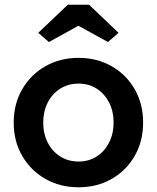

<svg xmlns="http://www.w3.org/2000/svg" viewBox="-20 -783 664 813"><path d="M313 10Q234 10 172 -25.5Q110 -61 74 -123Q38 -185 38 -264Q38 -343 74 -405Q110 -467 172 -502.5Q234 -538 313 -538Q391 -538 453 -502.5Q515 -467 550.5 -405Q586 -343 586 -264Q586 -185 550.5 -123Q515 -61 453 -25.5Q391 10 313 10ZM313 -99Q356 -99 389.5 -120.5Q423 -142 442 -179.5Q461 -217 461 -264Q461 -312 442 -349Q423 -386 389.5 -407.5Q356 -429 313 -429Q269 -429 235 -407.5Q201 -386 182 -348.5Q163 -311 163 -264Q163 -217 182 -179.5Q201 -142 235 -120.5Q269 -99 313 -99ZM187 -605 142 -644 267 -763H357L482 -644L437 -605L312 -674Z"/></svg>

Font: Lexend Deca Medium
Style: Regular
Weight: 500
Designer: Bonnie Shaver-Troup, Thomas Jockin
Foundry: Lexend
Version: Version 1.008; ttfautohint (v1.8.4.7-5d5b)